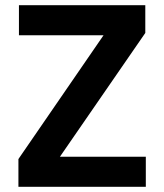

<svg xmlns="http://www.w3.org/2000/svg" viewBox="-20 -720 633 740"><path d="M51 0V-107L379 -584H53V-700H540V-593L211 -116H542V0Z"/></svg>

Font: DM Sans 11pt ExtraBold
Style: Regular
Weight: 800
Version: Version 4.004;gftools[0.9.30]